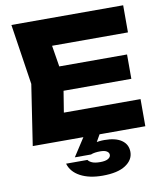

<svg xmlns="http://www.w3.org/2000/svg" viewBox="-104 -834 1002 1171"><g transform="rotate(-10 397.0 -249.0)"><path d="M710.6 -450.4V-299.6H162V-450.4ZM303 -375 254.2 -73.6 170.2 -168H744.4V0H47.2L104.2 -375L47.2 -750H739.4V-582H170.2L254.2 -676.4ZM373.6 -19.8H472.2L421.2 69.6L369.8 66.4Q395.4 53.6 422.9 46.5Q450.4 39.4 483.4 39.4Q553.2 39.4 590.4 65.7Q627.6 92 627.6 138.4Q627.6 187.6 578.8 219.7Q530 251.8 435.8 251.8Q353.6 251.8 298.8 222.5Q244 193.2 228.8 141H361Q368.4 152.4 386.2 160Q404 167.6 435.8 167.6Q468.8 167.6 484.9 157.9Q501 148.2 501 134Q501 120.4 487.5 111.7Q474 103 446.2 103Q430.4 103 415.1 105.1Q399.8 107.2 388.2 112.2H288Z"/></g></svg>

Font: Unbounded
Style: Regular
Weight: 400
Designer: Luke Prowse, Jean-Baptiste Morizot, Fátima Lázaro, Florian Runge
Foundry: NaN
Version: Version 1.701;gftools[0.9.28.dev5+ged2979d]